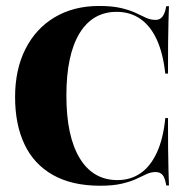

<svg xmlns="http://www.w3.org/2000/svg" viewBox="-20 -602 619 634"><path d="M310.5 11.3Q217.7 11.3 154.8 -24.2Q91.9 -59.7 60.9 -125.4Q29.8 -191.1 29.8 -281.5Q29.8 -372.6 64.1 -440.3Q98.4 -508.1 160.9 -545.2Q223.4 -582.3 307.3 -582.3Q350.8 -582.3 379.8 -575.4Q408.9 -568.5 428.2 -559.3Q447.6 -550 462.5 -543.1Q477.4 -536.3 494.4 -536.3Q508.1 -536.3 516.5 -547.2Q525 -558.1 529 -581.5H537.9Q537.1 -558.1 536.3 -529.8Q535.5 -501.6 535.1 -460.9Q534.7 -420.2 534.7 -358.9H525.8Q518.5 -425.8 497.6 -471.4Q476.6 -516.9 443.1 -539.9Q409.7 -562.9 365.3 -562.9Q285.5 -562.9 242.3 -491.5Q199.2 -420.2 199.2 -286.3Q199.2 -152.4 243.1 -79.8Q287.1 -7.3 367.7 -7.3Q411.3 -7.3 444.4 -30.2Q477.4 -53.2 498.4 -99.2Q519.4 -145.2 525.8 -212.1H534.7Q534.7 -152.4 535.1 -111.7Q535.5 -71 536.3 -42.3Q537.1 -13.7 537.9 10.5H529Q525 -14.5 516.9 -24.2Q508.9 -33.9 493.5 -33.9Q478.2 -33.9 463.7 -27Q449.2 -20.2 430.2 -11.3Q411.3 -2.4 382.7 4.4Q354 11.3 310.5 11.3Z"/></svg>

Font: Playfair 144pt SemiCondensed Black
Style: Regular
Weight: 900
Width: 4
Designer: Claus Eggers Sørensen
Foundry: Claus Eggers Sørensen
Version: Version 2.203